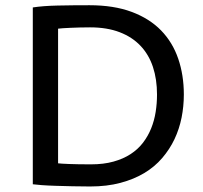

<svg xmlns="http://www.w3.org/2000/svg" viewBox="-20 -690 762 720"><path d="M103 -662.1Q141.1 -668 196 -669.2Q251 -670.4 315.4 -670.4Q406.7 -670.4 473.6 -645.5Q540.5 -620.6 584 -575.9Q627.4 -531.2 648.4 -469.7Q669.4 -408.2 669.4 -335.4Q669.4 -291.5 660.9 -248.8Q652.3 -206.1 634.3 -168Q616.2 -129.9 588.1 -97.2Q560.1 -64.5 521 -41Q481.9 -17.6 431.4 -4.2Q380.9 9.3 317.9 9.3Q285.6 9.3 251.7 8.5Q217.8 7.8 188.2 6.8Q158.7 5.9 136 4.2Q113.3 2.4 103 1ZM317.9 -587.4Q297.9 -587.4 279.3 -586.9Q260.7 -586.4 244.6 -585.7Q228.5 -585 216.3 -584.2Q204.1 -583.5 197.8 -582.5V-77.6Q207.5 -76.2 239.3 -75Q271 -73.7 321.3 -73.7Q368.7 -73.7 405.5 -84Q442.4 -94.2 470 -112.3Q497.6 -130.4 516.4 -155Q535.2 -179.7 546.9 -208.7Q558.6 -237.8 563.7 -270Q568.8 -302.2 568.8 -335.4Q568.8 -392.6 553.5 -439Q538.1 -485.4 506.8 -518.3Q475.6 -551.3 428.5 -569.3Q381.3 -587.4 317.9 -587.4Z"/></svg>

Font: PT Astra Sans
Style: Regular
Weight: 400
Designer: A.Korolkova, I. Chaeva
Foundry: ParaType Ltd
Version: Version 1.001; ttfautohint (v1.6)